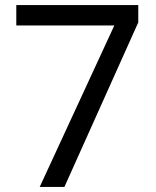

<svg xmlns="http://www.w3.org/2000/svg" viewBox="-20 -734 612 754"><path d="M136 0 429 -634H44V-714H523V-646L233 0Z"/></svg>

Font: Noto Sans Vai
Style: Regular
Weight: 400
Designer: Monotype Design Team
Foundry: Monotype Imaging Inc.
Version: Version 2.001; ttfautohint (v1.8.4.7-5d5b)